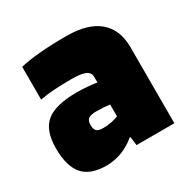

<svg xmlns="http://www.w3.org/2000/svg" viewBox="-123 -620 738 747"><g transform="rotate(-30 246.0 -246.5)"><path d="M151 11Q79 11 46 -27Q13 -65 13 -146Q13 -226 54.5 -260Q96 -294 193 -294Q216 -294 239.5 -292Q263 -290 281 -287V-312Q281 -332 262 -340.5Q243 -349 200 -349Q159 -349 125.5 -347Q92 -345 58 -339V-486Q95 -495 147.5 -499.5Q200 -504 268 -504Q362 -504 411.5 -462.5Q461 -421 461 -341V0H291L286 -39H283Q253 -14 219.5 -1.5Q186 11 151 11ZM222 -192Q196 -192 185.5 -184.5Q175 -177 175 -157Q175 -137 183.5 -129.5Q192 -122 213 -122Q230 -122 248.5 -125.5Q267 -129 281 -135V-188Q267 -190 252.5 -191Q238 -192 222 -192Z"/></g></svg>

Font: Blinker ExtraBold
Style: Regular
Weight: 800
Designer: Juergen Huber
Foundry: supertype
Version: Version 1.017;hotconv 1.0.117;makeotfexe 2.5.65602